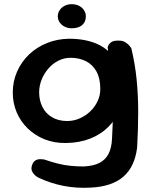

<svg xmlns="http://www.w3.org/2000/svg" viewBox="-20 -685 720 917"><path d="M414 211Q344 215 282 202.5Q220 190 165 164Q165 164 158.5 160.5Q152 157 144 149Q136 141 132 130Q128 119 133 104Q138 89 147.5 82.5Q157 76 167.5 75.5Q178 75 185 76Q192 77 192 77Q227 89 257 96.5Q287 104 317 107Q347 110 379 110Q426 108 455 93Q484 78 498.5 49.5Q513 21 515 -22Q519 -90 519 -147.5Q519 -205 516 -256Q513 -307 507.5 -357Q502 -407 494 -459Q494 -459 497 -467Q500 -475 510.5 -483Q521 -491 543 -491Q565 -492 579 -483Q593 -474 600 -464.5Q607 -455 607 -455Q625 -381 632.5 -305.5Q640 -230 640 -150Q640 -70 635 19Q624 111 569.5 158.5Q515 206 414 211ZM296 -2Q240 -1 193.5 -19.5Q147 -38 112.5 -71.5Q78 -105 59.5 -149Q41 -193 41 -243Q41 -297 62 -344Q83 -391 119.5 -425.5Q156 -460 204.5 -479.5Q253 -499 309 -500Q390 -500 447.5 -473.5Q505 -447 536 -391.5Q567 -336 567 -250Q567 -200 548.5 -155.5Q530 -111 495.5 -77Q461 -43 410.5 -23Q360 -3 296 -2ZM301 -107Q332 -107 360.5 -119.5Q389 -132 411 -153Q433 -174 446 -201.5Q459 -229 459 -260Q459 -311 440.5 -344Q422 -377 390 -393Q358 -409 317 -409Q286 -409 258.5 -395Q231 -381 210.5 -357Q190 -333 178.5 -304Q167 -275 167 -244Q167 -205 183 -173.5Q199 -142 229.5 -124.5Q260 -107 301 -107ZM322 -550Q304 -550 289 -557.5Q274 -565 265 -578Q256 -591 256 -607Q256 -623 265 -636.5Q274 -650 289 -657.5Q304 -665 322 -665Q342 -665 357 -657.5Q372 -650 381 -636.5Q390 -623 390 -607Q390 -588 381 -575Q372 -562 357 -556Q342 -550 322 -550Z"/></svg>

Font: Sour Gummy Medium
Style: Regular
Weight: 500
Designer: Stefie Justprince
Foundry: Eifetstype
Version: Version 1.000